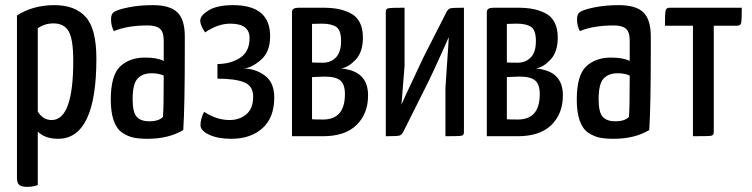

<svg xmlns="http://www.w3.org/2000/svg" viewBox="-20 -530 2924 747"><path d="M46 -470Q109 -510 192 -510Q272 -510 313.5 -464Q355 -418 355 -302Q355 10 206 10Q155 10 127 -18V190Q109 197 85 197Q64 197 55 189.5Q46 182 46 162ZM127 -96Q147 -63 181 -63Q265 -63 265 -293Q265 -378 247 -408.5Q229 -439 188 -439Q154 -439 127 -420Z M412 -455Q412 -476 423 -483Q438 -493 480.5 -501.5Q523 -510 575 -510Q641 -510 670 -482Q699 -454 699 -388V-335Q699 -115 693 -24Q636 10 554 10Q522 10 500 5.5Q478 1 456 -13.5Q434 -28 422.5 -60.5Q411 -93 411 -142Q411 -237 447.5 -271.5Q484 -306 544 -306Q591 -306 617 -293V-372Q617 -406 602 -418.5Q587 -431 555 -431Q476 -431 423 -409Q412 -429 412 -455ZM617 -236Q597 -245 570 -245Q535 -245 515.5 -224.5Q496 -204 496 -144Q496 -93 512 -75.5Q528 -58 561 -58Q597 -58 614 -75Q617 -108 617 -236Z M926 -264Q974 -263 1010.5 -236Q1047 -209 1047 -151Q1047 -72 1001 -31Q955 10 880 10Q827 10 793.5 -6Q760 -22 760 -43Q760 -67 774 -95Q823 -63 873 -63Q912 -63 938.5 -85.5Q965 -108 965 -154Q965 -196 929.5 -210Q894 -224 826 -224V-281Q877 -281 914 -305Q951 -329 951 -382Q951 -438 876 -438Q828 -438 778 -404Q759 -431 759 -450Q759 -470 792 -490Q825 -510 887 -510Q1031 -510 1031 -389Q1031 -327 993.5 -295.5Q956 -264 926 -264Z M1116 -484Q1116 -500 1143 -500H1235Q1268 -500 1293 -495.5Q1318 -491 1342 -479.5Q1366 -468 1379 -444Q1392 -420 1392 -384Q1392 -327 1363 -297Q1334 -267 1307 -264Q1326 -262 1339 -258Q1412 -239 1412 -159Q1412 -88 1367.5 -44Q1323 0 1236 0H1116ZM1194 -287Q1208 -286 1236 -286Q1267 -286 1287 -306.5Q1307 -327 1307 -370Q1307 -413 1288 -425.5Q1269 -438 1232 -438L1194 -437ZM1194 -66Q1207 -65 1237 -65Q1322 -65 1322 -164Q1322 -201 1304.5 -216.5Q1287 -232 1243 -232Q1231 -232 1215 -231Q1199 -230 1194 -230Z M1716 -481Q1723 -495 1732 -497.5Q1741 -500 1785 -500V-15Q1785 -4 1775.5 -2Q1766 0 1713 0V-187Q1713 -195 1719 -277.5Q1725 -360 1726 -386Q1712 -353 1678.5 -280Q1645 -207 1640 -199L1550 -19Q1543 -5 1534 -2.5Q1525 0 1481 0V-485Q1481 -496 1492 -498Q1503 -500 1554 -500V-274Q1554 -267 1542 -123Q1552 -147 1588.5 -224Q1625 -301 1627 -306Z M1874 -484Q1874 -500 1901 -500H1993Q2026 -500 2051 -495.5Q2076 -491 2100 -479.5Q2124 -468 2137 -444Q2150 -420 2150 -384Q2150 -327 2121 -297Q2092 -267 2065 -264Q2084 -262 2097 -258Q2170 -239 2170 -159Q2170 -88 2125.5 -44Q2081 0 1994 0H1874ZM1952 -287Q1966 -286 1994 -286Q2025 -286 2045 -306.5Q2065 -327 2065 -370Q2065 -413 2046 -425.5Q2027 -438 1990 -438L1952 -437ZM1952 -66Q1965 -65 1995 -65Q2080 -65 2080 -164Q2080 -201 2062.5 -216.5Q2045 -232 2001 -232Q1989 -232 1973 -231Q1957 -230 1952 -230Z M2225 -455Q2225 -476 2236 -483Q2251 -493 2293.5 -501.5Q2336 -510 2388 -510Q2454 -510 2483 -482Q2512 -454 2512 -388V-335Q2512 -115 2506 -24Q2449 10 2367 10Q2335 10 2313 5.5Q2291 1 2269 -13.5Q2247 -28 2235.5 -60.5Q2224 -93 2224 -142Q2224 -237 2260.5 -271.5Q2297 -306 2357 -306Q2404 -306 2430 -293V-372Q2430 -406 2415 -418.5Q2400 -431 2368 -431Q2289 -431 2236 -409Q2225 -429 2225 -455ZM2430 -236Q2410 -245 2383 -245Q2348 -245 2328.5 -224.5Q2309 -204 2309 -144Q2309 -93 2325 -75.5Q2341 -58 2374 -58Q2410 -58 2427 -75Q2430 -108 2430 -236Z M2757 -430V-16Q2757 -4 2747.5 -2Q2738 0 2676 0V-430H2567Q2567 -477 2569.5 -488.5Q2572 -500 2585 -500H2866Q2866 -452 2863.5 -441Q2861 -430 2848 -430Z"/></svg>

Font: Yanone Kaffeesatz
Style: Regular
Weight: 400
Designer: Yanone (Cyrillic: Daniel Pouzeot)
Foundry: Yanone
Version: Version 1.003;PS 001.003;hotconv 1.0.88;makeotf.lib2.5.64775